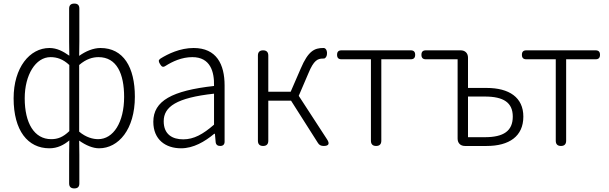

<svg xmlns="http://www.w3.org/2000/svg" viewBox="-20 -815 3398 1072"><path d="M366 -689V-583L367 -504C333 -528 298 -547 256 -547C146 -547 56 -438 56 -266C56 -86 135 13 256 13C301 13 337 -6 367 -31L366 49V209C366 228 376 237 395 237C414 237 423 228 423 209V49L422 -30C460 -3 499 13 533 13C642 13 733 -93 733 -275C733 -440 669 -547 541 -547C501 -547 458 -529 422 -503L423 -583V-689V-767C423 -786 414 -795 395 -795C376 -795 366 -786 366 -767ZM367 -359V-267V-83C332 -49 302 -38 266 -38C171 -38 118 -128 118 -266C118 -397 179 -496 262 -496C298 -496 332 -485 367 -452ZM422 -359V-452C461 -486 498 -496 530 -496C632 -496 673 -403 673 -274C673 -132 613 -38 528 -38C500 -38 461 -47 422 -80V-266Z M1234 -253V-338C1234 -456 1189 -547 1061 -547C985 -547 918 -514 876 -488C863 -479 865 -472 873 -458C882 -443 889 -437 904 -447C942 -471 994 -496 1054 -496C1155 -496 1177 -414 1175 -335C941 -309 836 -252 836 -135C836 -35 905 13 991 13C1060 13 1123 -24 1176 -68H1180L1184 -23C1185 -8 1194 0 1209 0C1225 0 1234 -8 1234 -24V-169ZM1175 -248V-205V-119C1113 -65 1062 -37 1003 -37C943 -37 894 -64 894 -138C894 -219 965 -269 1175 -292Z M1420 -267V-29C1420 -10 1430 0 1449 0C1468 0 1478 -10 1478 -29V-253H1541H1605L1755 -17C1762 -5 1773 0 1787 0C1816 0 1822 -13 1806 -37L1648 -280L1702 -406C1732 -479 1754 -488 1783 -488C1784 -488 1785 -488 1786 -488C1796 -487 1803 -498 1805 -508C1808 -523 1804 -544 1789 -547C1788 -547 1786 -547 1785 -547C1736 -547 1701 -531 1659 -432L1603 -303H1478V-505C1478 -524 1468 -534 1449 -534C1430 -534 1420 -524 1420 -505Z M2051 -242V-29C2051 -10 2061 0 2080 0C2099 0 2109 -10 2109 -29V-484H2273C2290 -484 2298 -492 2298 -509C2298 -526 2290 -534 2273 -534H2080H1887C1870 -534 1862 -526 1862 -509C1862 -492 1870 -484 1887 -484H2051Z M2535 -242V-41C2535 -16 2551 0 2576 0H2697C2823 0 2902 -54 2902 -164C2902 -271 2823 -324 2697 -324H2593V-493C2593 -518 2577 -534 2552 -534H2463H2358C2341 -534 2333 -526 2333 -509C2333 -492 2341 -484 2358 -484H2535ZM2593 -162V-276H2640H2687C2792 -276 2843 -242 2843 -164C2843 -84 2792 -49 2687 -49H2593Z M3083 -242V-29C3083 -10 3093 0 3112 0C3131 0 3141 -10 3141 -29V-484H3305C3322 -484 3330 -492 3330 -509C3330 -526 3322 -534 3305 -534H3112H2919C2902 -534 2894 -526 2894 -509C2894 -492 2902 -484 2919 -484H3083Z"/></svg>

Font: GenSenRounded2 TW L
Style: Regular
Weight: 300
Version: Version 2.100;PS 2.1;hotconv 16.6.51;makeotf.lib2.5.65220 DE